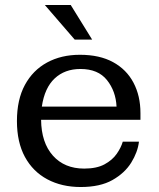

<svg xmlns="http://www.w3.org/2000/svg" viewBox="-20 -742 639 771"><path d="M280 -583 160 -722H264L350 -583ZM304 9Q228 9 170 -22Q112 -53 80 -112Q48 -171 48 -256Q48 -342 80 -401Q112 -460 169 -491Q226 -522 301 -522Q380 -522 434 -492.5Q488 -463 516 -410Q544 -357 544 -288V-261H145Q146 -169 192.5 -117Q239 -65 318 -65Q368 -65 399.5 -82Q431 -99 448.5 -124Q466 -149 473 -173H538Q533 -131 507 -89Q481 -47 431.5 -19Q382 9 304 9ZM448 -314Q445 -376 409.5 -420.5Q374 -465 303 -465Q240 -465 199.5 -427Q159 -389 148 -314Z"/></svg>

Font: Montagu Slab 16pt
Style: Regular
Weight: 400
Designer: Florian Karsten
Foundry: Florian Karsten
Version: Version 1.000; ttfautohint (v1.8.3)